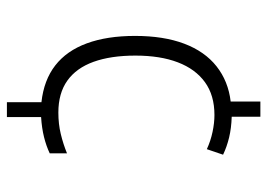

<svg xmlns="http://www.w3.org/2000/svg" viewBox="-129 -635 774 556"><g transform="rotate(90 258.0 -357.0)"><path d="M318 -641Q351 -640 378 -633.5Q405 -627 428 -616L412 -569Q388 -580 362 -585.5Q336 -591 313 -591Q256 -591 218 -563.5Q180 -536 160.5 -485Q141 -434 141 -362Q141 -291 159 -241Q177 -191 213.5 -165Q250 -139 306 -139Q339 -139 368 -146Q397 -153 424 -164V-114Q403 -104 377 -97.5Q351 -91 319 -89V10H276V-90Q212 -97 169.5 -130Q127 -163 105.5 -221.5Q84 -280 84 -361Q84 -444 106.5 -503.5Q129 -563 172 -597Q215 -631 274 -638V-724H318Z"/></g></svg>

Font: Noto Sans Thai SemiCondensed Light
Style: Regular
Weight: 300
Width: 4
Designer: Monotype Design Team
Foundry: Monotype Imaging Inc.
Version: Version 2.001